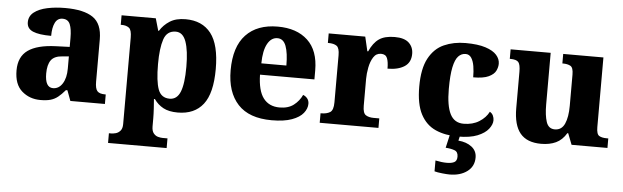

<svg xmlns="http://www.w3.org/2000/svg" viewBox="-49 -728 3721 1146"><g transform="rotate(5 1811.5 -155.0)"><path d="M200 10Q135 10 89 -30Q43 -70 43 -154Q43 -236 98 -275Q153 -314 265 -318L347 -321V-375Q347 -428 335 -456.5Q323 -485 290 -485Q260 -485 245.5 -456Q231 -427 231 -377Q158 -377 121.5 -392.5Q85 -408 85 -446Q85 -483 114.5 -506Q144 -529 193 -539.5Q242 -550 301 -550Q412 -550 467 -512.5Q522 -475 522 -381V-128Q522 -87 535 -72Q548 -57 582 -57H586V0H379L356 -62H347Q324 -35 304.5 -19.5Q285 -4 261 3Q237 10 200 10ZM269 -67Q304 -67 325.5 -101Q347 -135 347 -191V-264L310 -261Q260 -258 240.5 -230.5Q221 -203 221 -151Q221 -67 269 -67Z M625 230V172H638Q650 172 665.5 168Q681 164 693 150.5Q705 137 705 110V-408Q705 -454 688.5 -466.5Q672 -479 645 -479H639V-536H844L865 -463H869Q891 -499 928 -522.5Q965 -546 1022 -546Q1122 -546 1174.5 -478.5Q1227 -411 1227 -265Q1227 -120 1175 -53.5Q1123 13 1023 13Q970 13 936.5 -5Q903 -23 881 -55H875Q877 -31 879 1.5Q881 34 881 60V108Q881 136 892.5 150Q904 164 919.5 168Q935 172 947 172H976V230ZM968 -65Q1012 -65 1031.5 -113.5Q1051 -162 1051 -263Q1051 -360 1032 -413.5Q1013 -467 970 -467Q917 -467 899 -413.5Q881 -360 881 -265Q881 -162 899 -113.5Q917 -65 968 -65Z M1586 10Q1450 10 1383 -62.5Q1316 -135 1316 -266Q1316 -407 1383.5 -478.5Q1451 -550 1574 -550Q1688 -550 1753.5 -489Q1819 -428 1819 -309V-255H1493Q1495 -159 1529 -114.5Q1563 -70 1626 -70Q1678 -70 1710.5 -95Q1743 -120 1760 -157Q1776 -151 1786 -138Q1796 -125 1796 -107Q1796 -78 1774.5 -51Q1753 -24 1706.5 -7Q1660 10 1586 10ZM1645 -323Q1645 -398 1629.5 -439.5Q1614 -481 1578 -481Q1541 -481 1518.5 -440.5Q1496 -400 1495 -323Z M1873 0V-57H1877Q1910 -57 1930 -69.5Q1950 -82 1950 -129V-411Q1950 -455 1933 -467Q1916 -479 1883 -479H1880V-536H2099L2119 -450H2124Q2147 -502 2181 -525.5Q2215 -549 2275 -549Q2333 -549 2360 -523.5Q2387 -498 2387 -458Q2387 -406 2349 -381.5Q2311 -357 2248 -357Q2248 -398 2239 -420Q2230 -442 2202 -442Q2173 -442 2156.5 -416Q2140 -390 2133 -353Q2126 -316 2126 -285V-124Q2126 -80 2144 -68.5Q2162 -57 2191 -57H2225V0Z M2702 10Q2625 10 2567.5 -15.5Q2510 -41 2478 -101.5Q2446 -162 2446 -267Q2446 -375 2479.5 -437Q2513 -499 2570.5 -524.5Q2628 -550 2699 -550Q2773 -550 2819 -535Q2865 -520 2886 -496Q2907 -472 2907 -444Q2907 -423 2896.5 -401.5Q2886 -380 2854.5 -365Q2823 -350 2762 -350Q2762 -386 2757 -416.5Q2752 -447 2739.5 -466Q2727 -485 2705 -485Q2680 -485 2661.5 -465.5Q2643 -446 2633 -398.5Q2623 -351 2623 -268Q2623 -168 2648 -118.5Q2673 -69 2729 -69Q2783 -69 2822 -93.5Q2861 -118 2879 -154Q2893 -146 2899 -132.5Q2905 -119 2905 -105Q2905 -80 2884 -53Q2863 -26 2818.5 -8Q2774 10 2702 10ZM2672 240Q2656 240 2627.5 237Q2599 234 2581 229V164Q2620 172 2649 172Q2678 172 2694 163.5Q2710 155 2710 130Q2710 101 2688.5 93Q2667 85 2635 83L2656 -9H2717L2707 34Q2756 38 2787 62Q2818 86 2818 126Q2818 179 2777 209.5Q2736 240 2672 240Z M3200 10Q3115 10 3074.5 -39Q3034 -88 3034 -189V-407Q3034 -450 3022 -464.5Q3010 -479 2973 -479H2970V-536H3210V-226Q3210 -162 3223 -122.5Q3236 -83 3274 -83Q3315 -83 3333 -123Q3351 -163 3351 -231V-418Q3351 -460 3333.5 -469.5Q3316 -479 3289 -479H3285V-536H3526V-119Q3526 -76 3542.5 -66.5Q3559 -57 3587 -57H3597V0H3382L3356 -67H3351Q3326 -25 3288.5 -7.5Q3251 10 3200 10Z"/></g></svg>

Font: Noto Serif Tamil ExtraBold
Style: Regular
Weight: 800
Designer: Indian Type Foundry, Tom Grace, and the Monotype Design Team
Foundry: Monotype Imaging Inc.
Version: Version 2.004; ttfautohint (v1.8.4.7-5d5b)